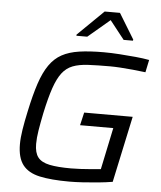

<svg xmlns="http://www.w3.org/2000/svg" viewBox="-60 -965 861 1025"><g transform="rotate(5 370.0 -452.5)"><path d="M350 8Q252 8 190.5 -5.5Q129 -19 99.5 -57.5Q70 -96 70 -168Q70 -202 77 -246.5Q84 -291 96 -346Q115 -436 135.5 -497.5Q156 -559 183.5 -598.5Q211 -638 249.5 -659Q288 -680 342.5 -688Q397 -696 473 -696Q513 -696 557.5 -693Q602 -690 644.5 -686Q687 -682 718 -676L704 -609Q672 -613 636.5 -616.5Q601 -620 569 -622Q537 -624 514 -624Q445 -624 396 -621.5Q347 -619 313.5 -606Q280 -593 257 -563Q234 -533 216 -480.5Q198 -428 180 -344Q169 -290 162.5 -249.5Q156 -209 156 -177Q156 -130 175 -105.5Q194 -81 237.5 -72Q281 -63 353 -63Q375 -63 404 -64.5Q433 -66 462 -68.5Q491 -71 512 -73L559 -297H381L397 -366H657L581 -11Q545 -5 503.5 -1Q462 3 422.5 5.5Q383 8 350 8ZM320 -771V-777L459 -913H541L624 -777L623 -771H573L495 -870L378 -771Z"/></g></svg>

Font: Saira SemiExpanded
Style: Italic
Weight: 400
Width: 6
Italic angle: -12°
Designer: Hector Gatti with collaboration of the Omnibus-Type team
Foundry: Omnibus-Type
Version: Version 1.101